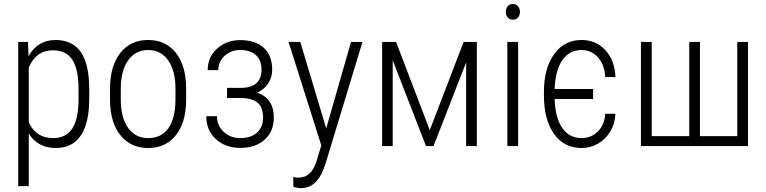

<svg xmlns="http://www.w3.org/2000/svg" viewBox="-20 -741 3884 974"><path d="M432.6 -239.3Q432.6 -117.2 390.1 -53.7Q347.7 9.8 263.2 9.8Q171.4 9.8 126 -63.5V203.1H72.3V-528.3H122.1L124.5 -456.1Q171.4 -538.1 261.7 -538.1Q347.2 -538.1 389.6 -477.5Q432.1 -417 432.6 -292.5ZM378.4 -288.6Q378.4 -390.1 346.9 -438Q315.4 -485.8 248.5 -485.8Q162.6 -485.8 126 -398.4V-120.1Q162.6 -40.5 249.5 -40.5Q314.9 -40.5 346.4 -88.4Q377.9 -136.2 378.4 -235.8Z M538.1 -291Q538.1 -405.3 589.8 -471.7Q641.6 -538.1 731 -538.1Q820.8 -538.1 872.3 -472.7Q923.8 -407.2 924.3 -292.5V-236.3Q924.3 -120.1 872.3 -55.2Q820.3 9.8 731.9 9.8Q643.6 9.8 591.8 -53.7Q540 -117.2 538.1 -228.5ZM592.8 -236.3Q592.8 -145 629.6 -92.8Q666.5 -40.5 731.9 -40.5Q798.8 -40.5 834.2 -90.8Q869.6 -141.1 870.1 -234.9V-291Q870.1 -382.3 833 -434.8Q795.9 -487.3 731 -487.3Q668 -487.3 630.9 -436Q593.8 -384.8 592.8 -294.9Z M1306.6 -388.2Q1306.6 -435.5 1278.1 -461.4Q1249.5 -487.3 1198.7 -487.3Q1151.9 -487.3 1119.6 -457.8Q1087.4 -428.2 1087.4 -385.3H1033.7Q1033.7 -451.7 1081.5 -494.6Q1129.4 -537.6 1198.7 -537.6Q1275.4 -537.6 1318.1 -498.3Q1360.8 -459 1360.8 -387.7Q1360.8 -349.6 1341.3 -318.8Q1321.8 -288.1 1284.7 -271Q1369.1 -241.7 1369.1 -145Q1369.1 -74.2 1322.8 -32.5Q1276.4 9.3 1198.7 9.3Q1124 9.3 1075.2 -35.2Q1026.4 -79.6 1026.4 -151.4H1080.6Q1080.6 -104.5 1114.5 -72.5Q1148.4 -40.5 1198.7 -40.5Q1253.9 -40.5 1284.2 -68.6Q1314.5 -96.7 1314.5 -144Q1314.5 -196.8 1286.4 -220.2Q1258.3 -243.7 1201.2 -243.7H1131.8V-295.4H1206.5Q1306.6 -297.4 1306.6 -388.2Z M1634.8 -89.4 1760.7 -528.3H1818.8L1632.8 84.5L1622.6 113.8Q1585 213.4 1507.3 213.4Q1488.8 213.4 1468.3 206.5L1467.8 156.7Q1479 160.2 1492.7 160.2Q1527.8 160.2 1550.3 139.2Q1572.8 118.2 1587.4 71.3L1609.9 -3.4L1443.8 -528.3H1503.4Z M2160.2 -80.6 2332 -528.3H2398.9V0H2344.7V-424.3L2179.2 0H2141.1L1972.2 -435.1V0H1918.5V-528.3H1989.3Z M2608.4 0H2553.7V-528.3H2608.4ZM2545.9 -680.7Q2545.9 -697.3 2555.2 -709Q2564.5 -720.7 2581.5 -720.7Q2598.6 -720.7 2608.2 -709Q2617.7 -697.3 2617.7 -680.7Q2617.7 -664.1 2608.2 -652.6Q2598.6 -641.1 2581.5 -641.1Q2564.5 -641.1 2555.2 -652.6Q2545.9 -664.1 2545.9 -680.7Z M2930.2 -40.5Q2979 -40.5 3012.9 -74Q3046.9 -107.4 3050.3 -163.6H3102.1Q3100.1 -115.7 3076.7 -75.4Q3053.2 -35.2 3014.2 -12.7Q2975.1 9.8 2930.2 9.8Q2841.3 9.8 2790.3 -62Q2739.3 -133.8 2739.3 -257.3V-274.4Q2739.3 -394.5 2791 -466.3Q2842.8 -538.1 2930.2 -538.1Q3003.9 -538.1 3051.5 -486.1Q3099.1 -434.1 3102.1 -350.1H3050.3Q3047.4 -411.6 3013.9 -449.5Q2980.5 -487.3 2930.2 -487.3Q2868.2 -487.3 2832.5 -435.5Q2796.9 -383.8 2793.5 -289.6H2988.8V-238.8H2793.5Q2796.9 -141.6 2832.8 -91.1Q2868.7 -40.5 2930.2 -40.5Z M3286.1 -528.3V-50.3H3476.6V-528.3H3530.8V-50.3H3720.2V-528.3H3774.4V0H3231.4V-528.3Z"/></svg>

Font: Roboto Condensed Light
Style: Regular
Weight: 300
Designer: Google
Version: Version 2.134; 2016